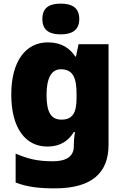

<svg xmlns="http://www.w3.org/2000/svg" viewBox="-20 -796 683 1056"><path d="M314 -776C258 -776 213 -759 213 -691C213 -625 258 -607 314 -607C369 -607 416 -625 416 -691C416 -759 369 -776 314 -776ZM243 -563C124 -563 42 -463 42 -276C42 -89 122 10 240 10C316 10 360 -26 386 -70H392C388 -43 386 -18 386 -1V9C386 62 348 91 271 91C184 91 133 77 66 49V208C129 232 193 240 282 240C482 240 577 157 577 1V-553H412L398 -485H394C365 -529 320 -563 243 -563ZM315 -415C383 -415 401 -365 401 -279V-256C401 -177 380 -138 318 -138C262 -138 236 -177 236 -273C236 -366 262 -415 315 -415Z"/></svg>

Font: Noto Sans Canadian Aboriginal Black
Style: Regular
Weight: 900
Designer: Monotype Design Team, Typotheque's Kevin King
Foundry: Monotype Imaging Inc.
Version: Version 2.004